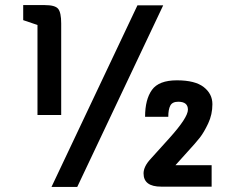

<svg xmlns="http://www.w3.org/2000/svg" viewBox="-20 -733 902 753"><path d="M620 -712 283 0H182L519 -712ZM220 -282H127V-635L71 -654V-713H156Q196 -713 208 -698.5Q220 -684 220 -641ZM810 -1H612Q543 -1 543 -53Q543 -80 571 -110L645 -192Q717 -272 717 -303Q717 -334 679 -334Q656 -334 648 -319Q640 -304 640 -275H549Q549 -343 576 -380.5Q603 -418 674 -418Q745 -418 779 -391.5Q813 -365 813 -324.5Q813 -284 796.5 -249Q780 -214 764 -193.5Q748 -173 713.5 -135.5Q679 -98 668 -85H810Z"/></svg>

Font: Viga
Style: Regular
Weight: 400
Designer: Oscar Yáñez
Foundry: Fontstage
Version: Version 1.001